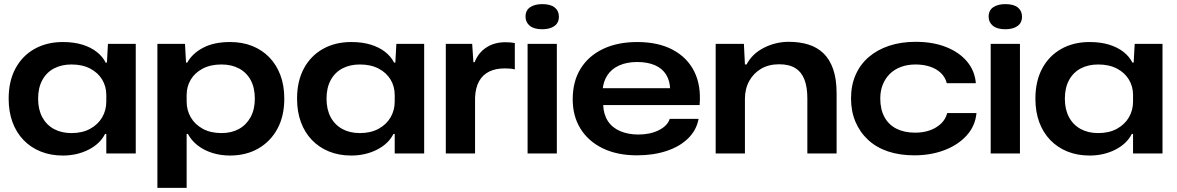

<svg xmlns="http://www.w3.org/2000/svg" viewBox="-20 -745 5715 932"><path d="M285 10Q226 10 177.5 -9.5Q129 -29 94 -65.5Q59 -102 40.5 -152.5Q22 -203 22 -266Q22 -351 55 -412.5Q88 -474 147.5 -507.5Q207 -541 285 -541Q338 -541 379 -528.5Q420 -516 449 -493.5Q478 -471 493 -441H499L504 -532H639V0H496V-95H490Q466 -47 410 -18.5Q354 10 285 10ZM327 -99Q380 -99 418 -120Q456 -141 476 -175.5Q496 -210 496 -252V-284Q496 -325 476 -358.5Q456 -392 418 -412Q380 -432 327 -432Q279 -432 242.5 -413Q206 -394 185.5 -356.5Q165 -319 165 -266Q165 -214 185 -176.5Q205 -139 241.5 -119Q278 -99 327 -99Z M744 167V-532H878L883 -441H889Q913 -485 965.5 -513Q1018 -541 1097 -541Q1156 -541 1204 -522Q1252 -503 1287 -467Q1322 -431 1341 -380.5Q1360 -330 1360 -266Q1360 -182 1327 -120.5Q1294 -59 1234.5 -24.5Q1175 10 1096 10Q1050 10 1009.5 -3Q969 -16 939 -39.5Q909 -63 892 -95H886V167ZM1055 -99Q1104 -99 1140 -119Q1176 -139 1196.5 -176.5Q1217 -214 1217 -266Q1217 -319 1197 -356Q1177 -393 1140.5 -412.5Q1104 -432 1055 -432Q1002 -432 964 -412Q926 -392 906 -358.5Q886 -325 886 -284V-252Q886 -210 906 -175.5Q926 -141 964 -120Q1002 -99 1055 -99Z M1685 10Q1626 10 1577.5 -9.5Q1529 -29 1494 -65.5Q1459 -102 1440.5 -152.5Q1422 -203 1422 -266Q1422 -351 1455 -412.5Q1488 -474 1547.5 -507.5Q1607 -541 1685 -541Q1738 -541 1779 -528.5Q1820 -516 1849 -493.5Q1878 -471 1893 -441H1899L1904 -532H2039V0H1896V-95H1890Q1866 -47 1810 -18.5Q1754 10 1685 10ZM1727 -99Q1780 -99 1818 -120Q1856 -141 1876 -175.5Q1896 -210 1896 -252V-284Q1896 -325 1876 -358.5Q1856 -392 1818 -412Q1780 -432 1727 -432Q1679 -432 1642.5 -413Q1606 -394 1585.5 -356.5Q1565 -319 1565 -266Q1565 -214 1585 -176.5Q1605 -139 1641.5 -119Q1678 -99 1727 -99Z M2144 0V-532H2272L2278 -443H2284Q2301 -488 2340 -514Q2379 -540 2433 -540Q2447 -540 2458.5 -539Q2470 -538 2479 -536V-408Q2468 -411 2455.5 -412Q2443 -413 2430 -413Q2387 -413 2355.5 -398Q2324 -383 2306 -351.5Q2288 -320 2286 -271V0Z M2541 0V-532H2683V0ZM2612 -603Q2572 -603 2551.5 -620Q2531 -637 2531 -664Q2531 -695 2553.5 -710Q2576 -725 2612 -725Q2653 -725 2673 -708.5Q2693 -692 2693 -664Q2693 -634 2671 -618.5Q2649 -603 2612 -603Z M3072 9Q2976 9 2906 -25Q2836 -59 2798 -120Q2760 -181 2760 -263Q2760 -350 2798.5 -412Q2837 -474 2907.5 -507.5Q2978 -541 3073 -541Q3176 -541 3246.5 -503Q3317 -465 3350.5 -397Q3384 -329 3376 -235H2908Q2910 -189 2931 -157Q2952 -125 2990.5 -108.5Q3029 -92 3079 -92Q3136 -92 3178 -113Q3220 -134 3231 -168H3371Q3361 -113 3320 -73Q3279 -33 3215 -12Q3151 9 3072 9ZM2905 -307 2899 -317H3241L3233 -307Q3233 -351 3214 -382Q3195 -413 3159 -428.5Q3123 -444 3073 -444Q3023 -444 2986 -427.5Q2949 -411 2928.5 -380Q2908 -349 2905 -307Z M3454 0V-532H3591L3596 -432H3604Q3631 -484 3688 -513Q3745 -542 3809 -542Q3861 -542 3903.5 -529Q3946 -516 3976.5 -487Q4007 -458 4024 -410Q4041 -362 4041 -292V0H3899V-267Q3899 -322 3885 -358.5Q3871 -395 3841 -414Q3811 -433 3762 -433Q3712 -433 3675 -411.5Q3638 -390 3617 -352Q3596 -314 3596 -265V0Z M4418 9Q4347 9 4290.5 -10Q4234 -29 4194 -66Q4154 -103 4132.5 -154Q4111 -205 4111 -267Q4111 -331 4133.5 -382Q4156 -433 4197.5 -468.5Q4239 -504 4296.5 -523Q4354 -542 4425 -542Q4509 -542 4573 -516.5Q4637 -491 4674.5 -446Q4712 -401 4717 -341H4576Q4568 -371 4547 -391Q4526 -411 4494.5 -421.5Q4463 -432 4424 -432Q4385 -432 4353 -420Q4321 -408 4299 -386Q4277 -364 4265 -334Q4253 -304 4253 -267Q4253 -214 4273.5 -176.5Q4294 -139 4332 -120Q4370 -101 4423 -101Q4462 -101 4494 -112.5Q4526 -124 4548 -145Q4570 -166 4578 -196H4720Q4714 -133 4672 -87Q4630 -41 4564 -16Q4498 9 4418 9Z M4789 0V-532H4931V0ZM4860 -603Q4820 -603 4799.5 -620Q4779 -637 4779 -664Q4779 -695 4801.5 -710Q4824 -725 4860 -725Q4901 -725 4921 -708.5Q4941 -692 4941 -664Q4941 -634 4919 -618.5Q4897 -603 4860 -603Z M5269 10Q5210 10 5161.5 -9.5Q5113 -29 5078 -65.5Q5043 -102 5024.5 -152.5Q5006 -203 5006 -266Q5006 -351 5039 -412.5Q5072 -474 5131.5 -507.5Q5191 -541 5269 -541Q5322 -541 5363 -528.5Q5404 -516 5433 -493.5Q5462 -471 5477 -441H5483L5488 -532H5623V0H5480V-95H5474Q5450 -47 5394 -18.5Q5338 10 5269 10ZM5311 -99Q5364 -99 5402 -120Q5440 -141 5460 -175.5Q5480 -210 5480 -252V-284Q5480 -325 5460 -358.5Q5440 -392 5402 -412Q5364 -432 5311 -432Q5263 -432 5226.5 -413Q5190 -394 5169.5 -356.5Q5149 -319 5149 -266Q5149 -214 5169 -176.5Q5189 -139 5225.5 -119Q5262 -99 5311 -99Z"/></svg>

Font: Mona Sans Expanded SemiBold
Style: Regular
Weight: 600
Width: 7
Designer: Deni Anggara
Foundry: GitHub
Version: Version 2.000